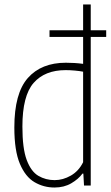

<svg xmlns="http://www.w3.org/2000/svg" viewBox="-20 -828 497 857"><path d="M223 9Q175 9 134.2 -14.8Q93.5 -38.5 68.8 -96.8Q44 -155 44 -259Q44 -411.5 104.2 -479.8Q164.5 -548 274 -548Q292 -548 312.5 -546.8Q333 -545.5 351 -543V-808H385V0H355L352 -53H348Q330 -28.5 298 -9.8Q266 9 223 9ZM224 -24Q261 -24 296.2 -44.2Q331.5 -64.5 351 -104V-508Q336 -511 314 -513Q292 -515 273 -515Q180 -515 130 -457.8Q80 -400.5 80 -263Q80 -165.5 99.2 -114Q118.5 -62.5 151.2 -43.2Q184 -24 224 -24ZM201 -663V-693H454V-663Z"/></svg>

Font: Encode Sans Condensed Thin
Style: Regular
Weight: 100
Width: 3
Designer: Multiple Designers
Foundry: Impallari Type
Version: Version 3.000; ttfautohint (v1.8.3) -l 8 -r 50 -G 200 -x 14 